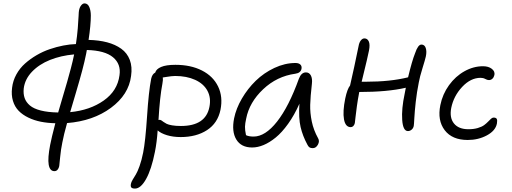

<svg xmlns="http://www.w3.org/2000/svg" viewBox="-20 -809 3000 1125"><path d="M298.8 193.8Q272 193.8 265.4 156Q258.8 118.2 273.9 40Q281.7 -1 304.2 -86.9Q258.8 -87.9 219.5 -95.7Q180.2 -103.5 146.2 -119.9Q112.3 -136.2 89.4 -159.7Q66.4 -183.1 55.9 -217.8Q45.4 -252.4 50.8 -294.9Q55.7 -336.4 75.9 -373Q96.2 -409.7 126.7 -436.8Q157.2 -463.9 194.3 -485.6Q231.4 -507.3 271.7 -521Q312 -534.7 350.8 -542.2Q389.6 -549.8 424.8 -550.8Q432.1 -598.6 435.8 -643.6Q439.5 -688.5 440.4 -714.6Q441.4 -740.7 442.9 -747.1Q446.3 -766.1 455.6 -777.6Q464.8 -789.1 475.1 -789.1Q494.1 -789.1 503.2 -767.8Q512.2 -746.6 512.2 -717.8Q512.2 -662.1 499 -575.2Q560.1 -573.7 607.9 -561Q655.8 -548.3 690.4 -523.4Q725.1 -498.5 740.5 -458Q755.9 -417.5 748 -363.8Q734.4 -254.4 630.1 -177.2Q525.9 -100.1 373 -87.9Q353.5 -18.6 345.2 25.9Q336.9 64.9 332.3 113Q327.6 161.1 327.1 164.1Q324.7 176.8 317.4 185.3Q310.1 193.8 298.8 193.8ZM484.9 -494.1Q475.6 -448.2 461.7 -395.8Q447.8 -343.3 423.1 -260Q398.4 -176.8 391.1 -151.9Q507.3 -163.1 587.9 -220Q668.5 -276.9 680.2 -368.2Q689.9 -433.6 642.3 -473.4Q594.7 -513.2 488.8 -516.1Q486.8 -501.5 484.9 -494.1ZM119.1 -291Q115.7 -259.3 124.3 -234.6Q132.8 -210 155.3 -190.9Q177.7 -171.9 219.5 -161.4Q261.2 -150.9 320.8 -149.9Q329.6 -180.7 346.4 -237.3Q363.3 -293.9 373.3 -328.9Q383.3 -363.8 395.3 -408.9Q407.2 -454.1 414.1 -488.8V-490.2Q336.9 -483.4 272.9 -457.8Q209 -432.1 167.5 -388.7Q126 -345.2 119.1 -291Z M1039.1 -5.9Q994.1 -5.9 958.3 -16.8Q922.4 -27.8 903.8 -44.9Q898.9 25.9 887.7 81.1Q867.2 184.1 835.9 240Q804.7 295.9 771 295.9Q755.4 295.9 749.8 289.8Q744.1 283.7 747.1 268.1Q749 257.8 757.6 243.4Q766.1 229 775.9 213.4Q785.6 197.8 797.9 163.6Q810.1 129.4 818.8 85Q832 19 841.6 -126.7Q851.1 -272.5 865.7 -347.2Q871.6 -375 889.6 -383.8Q895 -404.3 924.1 -416.7Q953.1 -429.2 1007.8 -429.2Q1097.7 -429.2 1163.1 -396Q1228.5 -362.8 1257.8 -302.5Q1287.1 -242.2 1272 -166Q1255.9 -87.4 1193.1 -46.6Q1130.4 -5.9 1039.1 -5.9ZM914.1 -106.9Q920.4 -106.9 926 -103.3Q931.6 -99.6 938.7 -94.2Q945.8 -88.9 956.5 -83.5Q967.3 -78.1 988.8 -74.5Q1010.3 -70.8 1040 -70.8Q1185.1 -70.8 1207 -182.1Q1217.8 -235.4 1195.6 -276.9Q1173.3 -318.4 1123.5 -341.1Q1073.7 -363.8 1005.9 -363.8Q995.1 -363.8 982.9 -362.3Q970.7 -360.8 954.3 -358.2Q938 -355.5 933.6 -355Q936 -339.8 931.6 -318.8Q916.5 -241.2 908.7 -106Z M1457.5 55.2Q1393.1 55.2 1364.7 8.5Q1336.4 -38.1 1351.6 -115.2Q1363.3 -173.3 1397.2 -231.4Q1431.2 -289.6 1478.5 -335.7Q1525.9 -381.8 1587.6 -410.9Q1649.4 -439.9 1711.4 -439.9Q1730 -439.9 1739.7 -430.9Q1749.5 -421.9 1746.6 -405.8Q1741.7 -381.3 1710.4 -377Q1602.5 -362.3 1521.7 -285.9Q1440.9 -209.5 1422.4 -113.8Q1416 -85.4 1415.5 -66.4Q1415 -47.4 1421.4 -17.1Q1437.5 -8.8 1465.8 -8.8Q1534.2 -8.8 1603.3 -96.4Q1672.4 -184.1 1731.4 -348.1Q1745.6 -384.8 1772.5 -384.8Q1792 -384.8 1801.5 -366.7Q1811 -348.6 1807.6 -318.8Q1798.8 -242.2 1797.6 -194.8Q1796.4 -147.5 1806.9 -96.9Q1817.4 -46.4 1843.8 1Q1854 18.1 1842.8 38.6Q1831.5 59.1 1812.5 59.1Q1799.8 59.1 1793 54.2Q1786.1 49.3 1780.8 38.1Q1753.4 -12.7 1741.2 -64.9Q1729 -117.2 1734.4 -201.2Q1704.6 -134.3 1668.2 -83.5Q1631.8 -32.7 1595.5 -3.2Q1559.1 26.4 1524.4 40.8Q1489.7 55.2 1457.5 55.2Z M2035.2 -64Q2003.9 -64 1995.6 -109.6Q1987.3 -155.3 2002.9 -231.9Q2014.6 -287.6 2031.2 -308.1Q2055.2 -411.6 2081.1 -539.1Q2084.5 -559.6 2094 -571.8Q2103.5 -584 2115.2 -584Q2132.8 -584 2140.9 -566.2Q2148.9 -548.3 2142.1 -513.2Q2137.2 -485.4 2099.1 -330.1H2124Q2267.6 -330.1 2371.1 -356Q2394 -452.1 2412.1 -497.1Q2429.2 -547.9 2449.2 -547.9Q2467.8 -547.9 2474.6 -527.8Q2481.4 -507.8 2475.1 -478Q2471.2 -460 2455.3 -408.9Q2439.5 -357.9 2434.1 -327.1Q2422.4 -269.5 2416 -212.2Q2409.7 -154.8 2407.7 -116.7Q2405.8 -78.6 2404.3 -70.8Q2401.4 -57.1 2391.6 -49.1Q2381.8 -41 2370.1 -41Q2341.3 -41 2336.7 -106Q2332 -170.9 2351.1 -259.8Q2355 -282.7 2357.9 -294.9Q2250 -270 2085 -270Q2084 -268.1 2084 -264.2Q2076.7 -226.6 2071.3 -188Q2065.9 -149.4 2063 -122.1Q2060.1 -94.7 2059.1 -87.9Q2056.6 -77.1 2050.3 -70.6Q2043.9 -64 2035.2 -64Z M2720.7 11.2Q2629.4 11.2 2585.7 -46.1Q2542 -103.5 2560.1 -192.9Q2572.8 -256.8 2610.8 -309.6Q2648.9 -362.3 2701.7 -391.6Q2754.4 -420.9 2810.1 -420.9Q2841.8 -420.9 2861.3 -406Q2880.9 -391.1 2877 -370.1Q2874 -356.4 2865.5 -348.1Q2856.9 -339.8 2844.7 -339.8Q2835 -339.8 2823.2 -346.4Q2811.5 -353 2795.9 -353Q2737.8 -353 2688 -299.8Q2638.2 -246.6 2624 -176.8Q2612.8 -119.1 2640.1 -85.4Q2667.5 -51.8 2724.6 -51.8Q2755.4 -51.8 2779.3 -58.8Q2803.2 -65.9 2816.7 -75.9Q2830.1 -85.9 2839.6 -95.9Q2849.1 -106 2856.9 -113Q2864.7 -120.1 2872.1 -120.1Q2886.2 -120.1 2890.6 -112.3Q2895 -104.5 2891.6 -85Q2883.3 -43 2833 -15.9Q2782.7 11.2 2720.7 11.2Z"/></svg>

Font: Shantell Sans Irregular Bouncy
Style: Italic
Weight: 300
Italic angle: -11.31°
Designer: Stephen Nixon, Anya Danilova, Shantell Martin
Foundry: Arrow Type
Version: Version 1.006;[9816181b4]